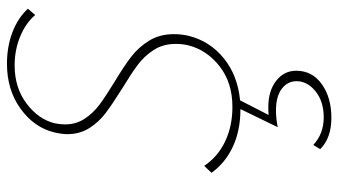

<svg xmlns="http://www.w3.org/2000/svg" viewBox="-230 -473 971 551"><g transform="rotate(-90 255.5 -197.5)"><path d="M506 -603 488 -582Q465 -609 426.5 -625Q388 -641 343 -641Q279 -641 233.5 -606.5Q188 -572 177 -525Q174 -510 174 -496Q174 -465 190 -440.5Q206 -416 230 -398Q254 -380 295 -355Q340 -328 367.5 -307Q395 -286 414 -255.5Q433 -225 433 -184Q433 -161 428 -141Q413 -81 364 -41Q315 -1 243 6L201 88Q209 87 224 87Q270 87 299 109.5Q328 132 328 167Q328 213 289.5 240.5Q251 268 193 268Q135 268 103 236L115 216Q147 246 194 246Q240 246 269 222.5Q298 199 298 168Q298 142 276 125.5Q254 109 214 109Q191 109 166 114L218 7Q157 7 110.5 -14.5Q64 -36 35 -76L55 -97Q81 -58 125 -37Q169 -16 224 -16Q294 -16 341 -53Q388 -90 401 -143Q405 -160 405 -179Q405 -215 387.5 -242Q370 -269 344.5 -288Q319 -307 276 -333Q233 -360 207 -379.5Q181 -399 163.5 -426.5Q146 -454 146 -490Q146 -505 151 -527Q165 -585 219 -624Q273 -663 348 -663Q397 -663 438 -647.5Q479 -632 506 -603Z"/></g></svg>

Font: Ysabeau Extralight
Style: Italic
Weight: 200
Italic angle: -12°
Designer: Christian Thalmann (Catharsis Fonts)
Version: Version 0.003